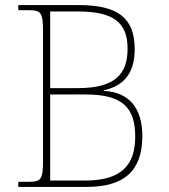

<svg xmlns="http://www.w3.org/2000/svg" viewBox="-20 -734 662 754"><path d="M52 0H320C465 0 539 -60 539 -200C539 -311 485 -373 387 -377V-379C452 -394 509 -432 509 -541C509 -665 441 -714 290 -714H52V-694H93C143 -694 149 -683 149 -606V-108C149 -31 143 -20 93 -20H52ZM287 -388H177V-689H285C427 -689 481 -645 481 -543C481 -446 435 -388 287 -388ZM315 -25H177V-363H317C465 -363 511 -308 511 -197C511 -86 457 -25 315 -25Z"/></svg>

Font: Noto Serif Sinhala Thin
Style: Regular
Weight: 100
Designer: Jelle Bosma - Monotype Design Team
Foundry: Monotype Imaging Inc.
Version: Version 2.007